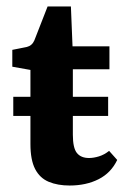

<svg xmlns="http://www.w3.org/2000/svg" viewBox="-20 -567 386 593"><path d="M21 -268H314V-209H21ZM74 -351 18 -361V-413L63 -422Q79 -426 86 -442L127 -547H199L204 -424H318V-353H205V-151Q205 -110 217.5 -94.5Q230 -79 255 -79Q269 -79 285.5 -84Q302 -89 317 -101L342 -73Q323 -33 284.5 -13.5Q246 6 195 6Q158 6 130.5 -5.5Q103 -17 88.5 -45Q74 -73 74 -122Z"/></svg>

Font: Yrsa
Style: Regular
Weight: 400
Designer: Anna Giedrys (Yrsa+Rasa design), David Brezina (Yrsa art-direction, Rasa art-direction, design)
Foundry: Rosetta Type Foundry
Version: Version 2.004